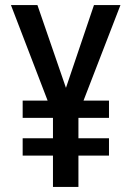

<svg xmlns="http://www.w3.org/2000/svg" viewBox="-20 -800 518 754"><path d="M239 -455 127 -780H23L167 -405H69V-337H188V-257H69V-189H188V-66H288V-189H408V-257H288V-337H408V-405H308L453 -780H349Z"/></svg>

Font: Noto Sans Malayalam UI Condensed Medium
Style: Regular
Weight: 500
Width: 3
Designer: Jelle Bosma - Monotype Design Team
Foundry: Monotype Imaging Inc.
Version: Version 2.104